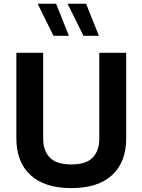

<svg xmlns="http://www.w3.org/2000/svg" viewBox="-20 -988 752 1014"><path d="M504.4 -709H646.5V-257.3Q646.5 -132.3 572.3 -63.5Q498 5.4 356.4 5.4Q215.3 5.4 140.9 -63.5Q66.4 -132.3 66.4 -257.3V-709H208V-254.4Q208 -192.9 242.7 -156.2Q277.3 -119.6 356.4 -119.6Q436 -119.6 470.2 -156.2Q504.4 -192.9 504.4 -254.4ZM343.8 -798.8H262.7L178.7 -968.3H276.4ZM502.4 -798.8H420.9L336.9 -968.3H434.6Z"/></svg>

Font: Estedad-FD Bold
Style: Regular
Weight: 700
Designer: Amin Abedi
Version: Version 7.3